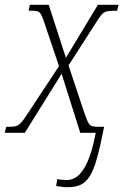

<svg xmlns="http://www.w3.org/2000/svg" viewBox="-41 -556 517 804"><path d="M242 228Q228 228 216 226Q204 224 194 223L199 194Q208 196 219 197Q230 198 240 198Q261 198 282.5 182.5Q304 167 324 124.5Q344 82 360 0H295L217 -247L63 0H-21L-15 -25H-4Q15 -25 26 -28Q37 -31 47.5 -42.5Q58 -54 74 -79L206 -279L148 -451Q139 -479 133 -491.5Q127 -504 119 -507.5Q111 -511 96 -511H79L84 -536H163L235 -314L369 -536H456L449 -511H438Q417 -511 405 -508Q393 -505 383 -493Q373 -481 357 -455L246 -282L313 -81Q325 -46 333 -35.5Q341 -25 368 -25H395Q379 57 365 107Q351 157 334 183Q317 209 295 218.5Q273 228 242 228Z"/></svg>

Font: Noto Serif SemiCondensed ExtraLight
Style: Italic
Weight: 200
Width: 4
Italic angle: -12°
Designer: Monotype Design Team
Foundry: Monotype Imaging Inc.
Version: Version 2.013